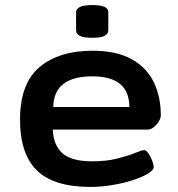

<svg xmlns="http://www.w3.org/2000/svg" viewBox="-20 -730 700 757"><path d="M337 7Q192 7 125.5 -58Q59 -123 59 -258Q59 -401 136 -465.5Q213 -530 345 -530Q439 -530 498.5 -497Q558 -464 586 -406.5Q614 -349 614 -276Q614 -264 606 -251Q598 -238 586 -228.5Q574 -219 562 -219H188Q191 -157 226.5 -125.5Q262 -94 343 -94Q400 -94 443 -105Q486 -116 512.5 -127Q539 -138 548 -138Q557 -138 565.5 -125Q574 -112 580 -96.5Q586 -81 586 -71Q586 -59 562.5 -45Q539 -31 501.5 -19Q464 -7 420.5 0Q377 7 337 7ZM190 -308H490Q490 -429 344 -429Q192 -429 190 -308ZM344 -581Q310 -581 295 -588.5Q280 -596 280 -610V-682Q280 -695 295 -702.5Q310 -710 344 -710Q377 -710 392 -703Q407 -696 407 -682V-610Q407 -596 392 -588.5Q377 -581 344 -581Z"/></svg>

Font: Asap Expanded SemiBold
Style: Regular
Weight: 600
Width: 7
Designer: Pablo Cosgaya
Foundry: Omnibus-Type
Version: Version 3.001; ttfautohint (v1.8.4.7-5d5b)